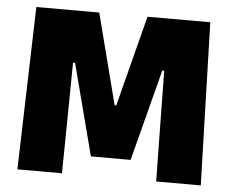

<svg xmlns="http://www.w3.org/2000/svg" viewBox="-48 -695 909 751"><g transform="rotate(5 406.5 -319.5)"><path d="M46.5 0 65 -639H312L403.5 -283H410L501.5 -639H748L766.5 0H591.5L588.5 -189.5L585 -434.5H577.5L484.5 -75.5H328.5L235 -434.5H227L224 -189L221.5 0Z"/></g></svg>

Font: Anek Odia Medium ExtraBold
Style: Regular
Weight: 800
Version: Version 1.003